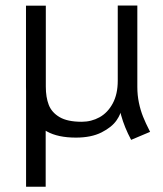

<svg xmlns="http://www.w3.org/2000/svg" viewBox="-20 -496 602 707"><path d="M148.2 -366.6V191.5H76V-366.6ZM259.5 10.7Q193.6 10.7 153 -11.8Q112.3 -34.4 94 -75.9Q75.7 -117.4 75.7 -176V-475.1H148.7V-176.8Q148.7 -137.9 159.5 -109.9Q170.4 -81.8 199.5 -64.7Q228.5 -47.6 280.8 -47.6Q316.5 -47.6 346.7 -64.3Q376.8 -81.1 395.2 -115.3Q413.6 -149.5 413.6 -198.7L426.8 -97.4Q426.8 -78.4 409.2 -52.9Q391.6 -27.5 353.8 -8.4Q316 10.7 259.5 10.7ZM462.9 19Q413.6 -73.2 413.6 -160.2L485.7 -175.8Q485.7 -145.5 491.5 -117.9Q497.2 -90.3 506.9 -66.1Q516.6 -41.9 530.2 -15.6L532.7 -10.5ZM413.6 -160.2V-475.6H485.7V-103Z"/></svg>

Font: DavidDev Light
Style: Regular
Weight: 300
Designer: David.dev
Foundry: David.dev
Version: Version 1.001;FEAKit 1.0